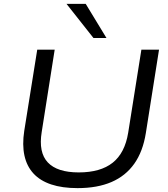

<svg xmlns="http://www.w3.org/2000/svg" viewBox="-20 -961 866 990"><path d="M380 9Q301 9 244 -10Q187 -29 152.5 -66.5Q118 -104 106 -159Q94 -214 105 -286L172 -705H262L195 -280Q178 -175 226.5 -123.5Q275 -72 386 -72Q498 -72 561 -122Q624 -172 641 -277L709 -705H800L732 -275Q717 -180 672.5 -117Q628 -54 555 -22.5Q482 9 380 9ZM462 -765 323 -941H422L529 -765Z"/></svg>

Font: Nunito Sans 10pt SemiExpanded
Style: Italic
Weight: 400
Width: 6
Italic angle: -9°
Designer: Vernon Adams
Foundry: Vernon Adams
Version: Version 3.101;gftools[0.9.27]